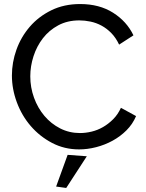

<svg xmlns="http://www.w3.org/2000/svg" viewBox="-20 -734 722 951"><path d="M39 -360Q39 -425 61.5 -488Q84 -551 127.5 -601.5Q171 -652 234 -683Q297 -714 377 -714Q472 -714 540 -671Q608 -628 641 -559L570 -513Q554 -547 531.5 -570Q509 -593 483 -607Q457 -621 428.5 -627Q400 -633 373 -633Q314 -633 268.5 -608.5Q223 -584 192.5 -544.5Q162 -505 146 -455.5Q130 -406 130 -356Q130 -301 148.5 -250Q167 -199 200 -160Q233 -121 278 -98Q323 -75 376 -75Q404 -75 433.5 -82Q463 -89 490 -104.5Q517 -120 540.5 -143.5Q564 -167 579 -200L654 -159Q637 -119 606.5 -88.5Q576 -58 537.5 -37Q499 -16 456 -5Q413 6 372 6Q299 6 238 -26Q177 -58 132.5 -109.5Q88 -161 63.5 -227Q39 -293 39 -360ZM258 190 315 33 410 40 308 197Z"/></svg>

Font: Rising Sun
Style: Regular
Weight: 400
Designer: Matt McInerney, Pablo Impallari, Rodrigo Fuenzalida (Raleway font), Stephen Hutchings (Greek), Cristiano Sobral (main ch
Foundry: The Rising Sun Project Authors
Version: Version 4.327; ttfautohint (v1.8.4.7-5d5b-dirty)